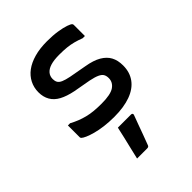

<svg xmlns="http://www.w3.org/2000/svg" viewBox="-223 -665 1046 1046"><g transform="rotate(-45 300.0 -142.5)"><path d="M292 -91Q362 -91 390 -110.5Q418 -130 418 -162Q418 -179 411.5 -190.5Q405 -202 387 -210.5Q369 -219 335 -226L235 -244Q186 -254 154.5 -271Q123 -288 107.5 -315Q92 -342 92 -378Q92 -414 107.5 -444.5Q123 -475 152 -496.5Q181 -518 223.5 -530Q266 -542 321 -542Q367 -542 402 -536.5Q437 -531 458.5 -523.5Q480 -516 485 -510Q486 -509 486.5 -507.5Q487 -506 487.5 -505Q488 -504 488 -501Q488 -480 488 -458.5Q488 -437 488 -416H471Q445 -426 422 -432Q399 -438 374.5 -440.5Q350 -443 317 -443Q276 -443 250 -435Q224 -427 211 -411.5Q198 -396 198 -374Q198 -359 204 -348Q210 -337 227 -329.5Q244 -322 274 -316L373 -298Q427 -289 459.5 -270Q492 -251 507 -223Q522 -195 522 -155Q522 -103 495 -66Q468 -29 416 -10Q364 9 290 9Q249 9 214 4.5Q179 0 151.5 -7.5Q124 -15 106 -23Q88 -31 81 -38Q80 -40 79 -41.5Q78 -43 78 -45Q78 -68 78 -91Q78 -114 78 -137H95Q117 -125 138.5 -116.5Q160 -108 183.5 -102Q207 -96 233.5 -93.5Q260 -91 292 -91ZM262 64Q288 64 312 64Q336 64 363 64Q369 64 372 67.5Q375 71 373 77Q362 106 352 133.5Q342 161 332 188.5Q322 216 310 247Q309 251 305.5 254Q302 257 295 257Q278 257 260 257Q242 257 217 257Q225 224 232.5 191Q240 158 248 126Q256 94 262 64Z"/></g></svg>

Font: Recursive Monospace Medium
Style: Regular
Weight: 500
Version: Version 1.047